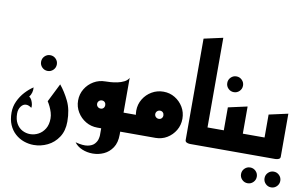

<svg xmlns="http://www.w3.org/2000/svg" viewBox="-95 -992 2221 1392"><g transform="rotate(10 1015.0 -296.0)"><path d="M230 -342Q206 -342 189 -359Q172 -376 172 -400Q172 -424 189 -441Q206 -458 230 -458Q254 -458 271 -441Q288 -424 288 -400Q288 -376 271 -359Q254 -342 230 -342Z M223 204Q186 204 150.5 191.5Q115 179 86.5 153.5Q58 128 41.5 90Q25 52 25 0Q25 -44 43.5 -84Q62 -124 91 -155.5Q120 -187 151 -207Q153 -188 148 -169.5Q143 -151 131 -135Q142 -130 149.5 -115Q157 -100 160 -84Q163 -68 160 -58Q150 -66 140 -70Q130 -74 120 -74Q98 -74 82 -52.5Q66 -31 66 0Q66 44 83 73.5Q100 103 127 117Q154 131 184 131Q216 131 245 115.5Q274 100 292.5 69.5Q311 39 311 -6Q311 -28 304.5 -49.5Q298 -71 288.5 -91Q279 -111 269 -126L337 -262Q375 -216 405 -154.5Q435 -93 435 -5Q435 63 404 110Q373 157 324.5 180.5Q276 204 223 204Z M653 0 683 -140H880V0ZM520 132Q577 147 610.5 140.5Q644 134 660 116Q676 98 680.5 79.5Q685 61 685 52V-128L825 -170V22Q825 81.2 800 118.6Q775 156 736.5 173.5Q698 191 655.5 191Q613 191 576.5 175.5Q540 160 520 132ZM825 -170 656 -340Q669 -340 693 -341.5Q717 -343 743.5 -348.5Q770 -354 792.5 -365.5Q815 -377 825 -396ZM656.3 0Q609.5 0 570.8 -23Q532 -46 508.5 -84.8Q485 -123.6 485 -169.8Q485 -217 508.5 -255.7Q532 -294.4 571 -317.2Q610 -340 656.5 -340Q703 -340 741 -317Q779 -294 802 -255.7Q825 -217.3 825 -170Q825 -123 802 -84.5Q779 -46 741 -23Q703 0 656.3 0ZM656 -140Q669 -140 677 -148.7Q685 -157.4 685 -170Q685 -182.6 677 -191.3Q669 -200 656 -200Q643 -200 634 -191.3Q625 -182.6 625 -170Q625 -157.4 634 -148.7Q643 -140 656 -140Z M840 0V-140H1040L1087 0ZM1084.3 0Q1037.5 0 998.8 -23Q960 -46 936.5 -84.8Q913 -123.6 913 -169.8Q913 -217 936.5 -255.7Q960 -294.4 999 -317.2Q1038 -340 1084.5 -340Q1131 -340 1169 -317Q1207 -294 1230 -255.7Q1253 -217.3 1253 -170Q1253 -123 1230 -84.5Q1207 -46 1169 -23Q1131 0 1084.3 0ZM1084 -140Q1097 -140 1105 -148.7Q1113 -157.4 1113 -170Q1113 -182.6 1105 -191.3Q1097 -200 1084 -200Q1071 -200 1062 -191.3Q1053 -182.6 1053 -170Q1053 -157.4 1062 -148.7Q1071 -140 1084 -140Z M1343 0Q1343 0 1333 -0.5Q1323 -1 1313 -6Q1303 -11 1303 -23V-769L1443 -800V-140H1523V0Z M1586 -425Q1562 -425 1545 -442Q1528 -459 1528 -483Q1528 -507 1545 -524Q1562 -541 1586 -541Q1610 -541 1627 -524Q1644 -507 1644 -483Q1644 -459 1627 -442Q1610 -425 1586 -425Z M1603 0V-140H1823V0ZM1483 0V-140H1563V-309L1703 -340V-23Q1703 -11 1693 -6Q1683 -1 1673 -0.5Q1663 0 1663 0Z M1972 208Q1948 208 1931 191Q1914 174 1914 150Q1914 126 1931 109Q1948 92 1972 92Q1996 92 2013 109Q2030 126 2030 150Q2030 174 2013 191Q1996 208 1972 208ZM1799 208Q1775 208 1758 191Q1741 174 1741 150Q1741 126 1758 109Q1775 92 1799 92Q1823 92 1840 109Q1857 126 1857 150Q1857 174 1840 191Q1823 208 1799 208Z M1783 0V-140H1863V-309L2003 -340V-23Q2003 -11 1993 -6Q1983 -1 1973 -0.5Q1963 0 1963 0Z"/></g></svg>

Font: Reem Kufi Fun
Style: Regular
Weight: 400
Designer: Khaled Hosny
Version: Version 1.005